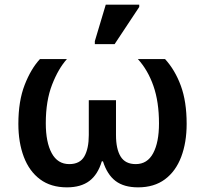

<svg xmlns="http://www.w3.org/2000/svg" viewBox="-20 -796 881 826"><path d="M268 10Q199 10 152.5 -24.5Q106 -59 82.5 -121Q59 -183 59 -263Q59 -361 86 -430.5Q113 -500 152 -542H268Q231 -501 204 -431.5Q177 -362 177 -266Q177 -184 202.5 -137Q228 -90 278 -90Q324 -90 343 -123.5Q362 -157 362 -215V-365H479V-215Q479 -155 499 -122.5Q519 -90 564 -90Q614 -90 639 -137Q664 -184 664 -265Q664 -358 640 -426.5Q616 -495 573 -542H690Q733 -495 758 -427Q783 -359 783 -263Q783 -183 759.5 -121Q736 -59 689.5 -24.5Q643 10 574 10Q513 10 477 -17.5Q441 -45 423 -102H418Q401 -45 364.5 -17.5Q328 10 268 10ZM388 -606V-619L435 -776H579V-766L473 -606Z"/></svg>

Font: Noto Sans SemiBold
Style: Regular
Weight: 600
Designer: Monotype Design Team
Foundry: Monotype Imaging Inc.
Version: Version 2.007